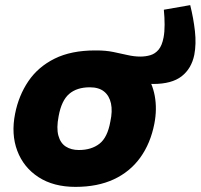

<svg xmlns="http://www.w3.org/2000/svg" viewBox="-20 -722 784 750"><path d="M578 -394Q558 -394 537 -397.5Q516 -401 498 -407L357 -525Q393 -525 422.5 -519Q452 -513 478 -507Q504 -501 528 -501Q549 -501 567.5 -506.5Q586 -512 599.5 -528Q613 -544 619 -576Q623 -597 623 -625.5Q623 -654 620 -684L723 -702Q736 -650 741.5 -600Q747 -550 739 -508Q728 -454 689.5 -424Q651 -394 578 -394ZM275 8Q189 8 130.5 -30Q72 -68 47.5 -133Q23 -198 39 -278Q53 -349 91 -405Q129 -461 193.5 -493Q258 -525 352 -525Q419 -525 467.5 -502Q516 -479 545.5 -439Q575 -399 584.5 -347.5Q594 -296 583 -239Q568 -162 528 -106.5Q488 -51 424.5 -21.5Q361 8 275 8ZM288 -136Q337 -136 368.5 -160.5Q400 -185 411 -247Q420 -288 413.5 -318Q407 -348 386.5 -364.5Q366 -381 331 -381Q280 -381 250 -355Q220 -329 209 -268Q200 -222 208 -192.5Q216 -163 237 -149.5Q258 -136 288 -136Z"/></svg>

Font: REM
Style: Bold Italic
Weight: 700
Italic angle: -11°
Designer: Octavio Pardo
Foundry: Ashler Design
Version: Version 1.005;gftools[0.9.28]